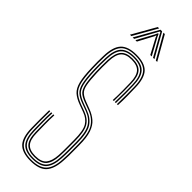

<svg xmlns="http://www.w3.org/2000/svg" viewBox="-254 -760 781 781"><g transform="rotate(45 136.0 -370.0)"><path d="M134.2 5.5Q86.5 5.5 65.2 -17Q44 -39.5 43 -91.8Q42.8 -117.5 42.5 -140Q42.2 -162.5 43 -194.5H49Q48.2 -160.2 48.4 -137.6Q48.5 -115 49 -92Q50 -42.8 69.9 -21.5Q89.8 -0.2 134.2 -0.2Q179.8 -0.2 200.2 -21.6Q220.8 -43 223.2 -91.5Q224.2 -106.2 224.4 -120.5Q224.5 -134.8 224.4 -149.4Q224.2 -164 224.2 -180Q224.2 -239.8 207.2 -267.4Q190.2 -295 154 -308.2L123.5 -319.5Q103.2 -327 91.5 -336.4Q79.8 -345.8 74.1 -368.6Q68.5 -391.5 66.8 -439Q66.2 -457.5 66.2 -472.2Q66.2 -487 66.8 -506.5Q68.2 -547.2 83.9 -565.1Q99.5 -583 134.8 -583Q170.2 -583 186 -565.4Q201.8 -547.8 202.5 -507.2Q203 -484.8 203.1 -462.6Q203.2 -440.5 202.5 -406.8H196.5Q198 -437 197.6 -461.9Q197.2 -486.8 196.8 -506.8Q196 -545 181.5 -561.1Q167 -577.2 134.8 -577.2Q102.8 -577.2 88.4 -560.9Q74 -544.5 72.8 -506.5Q72.2 -484.5 72.2 -471.2Q72.2 -458 72.8 -439.2Q74.5 -396.8 78.8 -374.9Q83 -353 93.9 -342.9Q104.8 -332.8 125.5 -325L155.8 -313.5Q178.8 -304.8 195.5 -290.5Q212.2 -276.2 221.2 -250.1Q230.2 -224 230.2 -180Q230.2 -164.5 230.4 -149.6Q230.5 -134.8 230.4 -120.2Q230.2 -105.8 229.2 -91.2Q226.5 -40.8 205.1 -17.6Q183.8 5.5 134.2 5.5ZM134.2 -5.8Q92 -5.8 73.9 -26.1Q55.8 -46.5 54.8 -92.2Q54.5 -117 54 -141.5Q53.5 -166 54.8 -194.5H60.8Q59.2 -163.8 59.9 -138.1Q60.5 -112.5 60.8 -92.2Q61.5 -49 78.6 -30.2Q95.8 -11.5 134.2 -11.5Q174.5 -11.5 191.8 -30.8Q209 -50 211.2 -92Q212.5 -114 212.4 -134.5Q212.2 -155 212.2 -180Q212.2 -236.5 197 -261.1Q181.8 -285.8 150.2 -297.5L119.5 -308.8Q94.8 -317.8 81.4 -329.9Q68 -342 62.2 -366.8Q56.5 -391.5 54.8 -438.8Q54 -459 54.1 -473.5Q54.2 -488 54.8 -506.8Q56 -553.2 74.5 -573.8Q93 -594.2 134.8 -594.2Q176.8 -594.2 195 -574.1Q213.2 -554 214.2 -507.5Q214.8 -483.5 214.9 -462Q215 -440.5 214.2 -406.8H208.2Q209.2 -443.8 209.1 -464.9Q209 -486 208.5 -507.5Q207.8 -551 190.5 -569.8Q173.2 -588.5 134.8 -588.5Q96 -588.5 79 -569.4Q62 -550.2 60.8 -506.8Q60.2 -487.5 60.1 -473Q60 -458.5 60.8 -439Q62.5 -390.2 68.5 -366.5Q74.5 -342.8 87.1 -332.5Q99.8 -322.2 121.5 -314L152.2 -302.5Q184.8 -290.5 201.5 -265.2Q218.2 -240 218.2 -180Q218.2 -155.5 218.4 -134.6Q218.5 -113.8 217.2 -91.8Q214.8 -47 196.2 -26.4Q177.8 -5.8 134.2 -5.8ZM134.2 -17Q99.2 -17 83.2 -34.4Q67.2 -51.8 66.5 -92.8Q66.2 -112.8 65.8 -138.5Q65.2 -164.2 66.8 -194.5H72.5Q71.2 -167.5 71.6 -141.6Q72 -115.8 72.5 -92.8Q73 -55.2 87.4 -39Q101.8 -22.8 134.2 -22.8Q169 -22.8 183 -40.1Q197 -57.5 199.2 -92.5Q200.5 -115 200.2 -135.8Q200 -156.5 200 -180Q200 -233.8 186.9 -255.2Q173.8 -276.8 146.5 -286.5L115.5 -298Q88.5 -307.8 73.2 -321.5Q58 -335.2 51.1 -362.2Q44.2 -389.2 42.8 -438.5Q42 -459.2 42.1 -474.8Q42.2 -490.2 42.8 -507Q44 -559.2 65.2 -582.4Q86.5 -605.5 134.8 -605.5Q182.5 -605.5 203.8 -582.9Q225 -560.2 226 -507.8Q226.5 -487.2 227 -461.8Q227.5 -436.2 226 -406.8H220.2Q220.8 -440.8 220.8 -462.9Q220.8 -485 220.2 -507.5Q219.2 -556.2 199.8 -578Q180.2 -599.8 134.8 -599.8Q89 -599.8 69.6 -577.8Q50.2 -555.8 48.8 -507Q48.2 -484.8 48.2 -470.9Q48.2 -457 48.8 -438.5Q50.5 -390.8 56.6 -365Q62.8 -339.2 77.1 -326.1Q91.5 -313 117.5 -303.2L148.5 -291.8Q179 -280.5 192.5 -257Q206 -233.5 206 -180Q206 -164.8 206.1 -150.1Q206.2 -135.5 206.1 -121.1Q206 -106.8 205.2 -92Q203 -52.8 186.9 -34.9Q170.8 -17 134.2 -17ZM58 -644 116 -746.2H124L66 -644ZM73.8 -644 131.5 -746.2H141L198.8 -644H190.8L143.2 -729L137.8 -739.5H135L129.2 -729L82 -644ZM89.5 -644 128.8 -716.2 134.5 -728.8H138L143.8 -716.2L183.2 -644H175L139.2 -711L137.5 -717H135.2L133.5 -711L97.8 -644ZM206.8 -644 148.5 -746.2H156.5L214.8 -644Z"/></g></svg>

Font: Big Shoulders Inline Display Thin ExtraLight
Style: Regular
Weight: 250
Version: Version 2.002